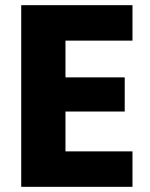

<svg xmlns="http://www.w3.org/2000/svg" viewBox="-20 -722 581 742"><path d="M233 -565V-423H462V-291H233V-137H492V0H62V-702H492V-565Z"/></svg>

Font: Fz Poppins
Style: Bold
Weight: 700
Designer: Ninad Kale (Devanagari), Jonny Pinhorn (Latin)
Foundry: Indian Type Foundry
Version: Vit hóa bi Vntype.Com & FontZin.Com